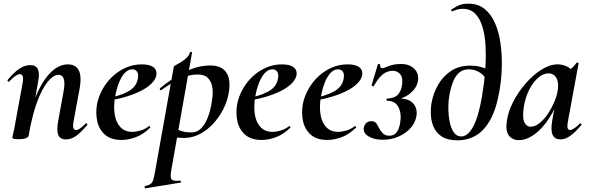

<svg xmlns="http://www.w3.org/2000/svg" viewBox="-20 -749 3202 1044"><path d="M339 9Q306 9 296.5 -16Q287 -41 296 -89L325 -248Q343 -342 298 -342Q270 -342 239 -304Q208 -266 181 -192.5Q154 -119 136 -12L118 -13Q138 -132 172.5 -218.5Q207 -305 252.5 -352Q298 -399 349 -399Q391 -399 408 -367Q425 -335 413 -267L380 -89Q375 -61 379.5 -51.5Q384 -42 393 -42Q404 -42 417 -52Q430 -62 446 -77Q449 -81 453 -77Q457 -73 454 -69Q423 -32 396 -11.5Q369 9 339 9ZM80 8Q61 8 54 5.5Q47 3 47 0Q47 -4 52.5 -26Q58 -48 62 -74L103 -297Q112 -346 88 -346Q78 -346 63.5 -336Q49 -326 30 -306Q27 -302 23 -306.5Q19 -311 22 -315Q58 -358 87 -376.5Q116 -395 144 -395Q176 -395 186 -372.5Q196 -350 188 -309L136 -12Q131 8 80 8Z M641 12Q583 12 550.5 -17Q518 -46 508.5 -91Q499 -136 508 -185Q516 -224 537 -262.5Q558 -301 590 -331.5Q622 -362 663 -380.5Q704 -399 751 -399Q792 -399 812.5 -385Q833 -371 831 -345Q828 -319 804 -295Q780 -271 740.5 -252Q701 -233 652.5 -219.5Q604 -206 554 -201L556 -214Q627 -225 675 -250.5Q723 -276 730 -324Q734 -346 725.5 -359Q717 -372 699 -372Q676 -372 657.5 -351.5Q639 -331 625.5 -296Q612 -261 605 -218Q597 -167 604 -125Q611 -83 635 -57.5Q659 -32 700 -32Q719 -32 743.5 -39Q768 -46 790 -63Q792 -65 795.5 -61Q799 -57 797 -55Q759 -18 718.5 -3Q678 12 641 12Z M771 275Q768 276 766.5 270Q765 264 769 263Q789 258 798.5 251.5Q808 245 813 229.5Q818 214 823 185L925 -386Q925 -389 937 -395.5Q949 -402 965.5 -412Q982 -422 995.5 -435.5Q1009 -449 1013 -464Q1015 -468 1020 -467Q1025 -466 1024 -462L911 178Q904 217 913.5 227Q923 237 958 233Q962 233 964 238Q966 243 961 244ZM983 1Q958 1 933.5 -2Q909 -5 895 -8L905 -70Q926 -54 953 -41.5Q980 -29 1020 -29Q1054 -29 1077 -54.5Q1100 -80 1114.5 -123Q1129 -166 1135 -220Q1139 -252 1133.5 -280Q1128 -308 1109.5 -326Q1091 -344 1054 -344Q1010 -344 963 -322.5Q916 -301 858 -260Q854 -256 850.5 -261Q847 -266 851 -270Q915 -323 985.5 -358Q1056 -393 1123 -393Q1183 -393 1209 -357Q1235 -321 1225 -253Q1218 -202 1194.5 -156Q1171 -110 1137.5 -74.5Q1104 -39 1064 -19Q1024 1 983 1Z M1403 12Q1345 12 1312.5 -17Q1280 -46 1270.5 -91Q1261 -136 1270 -185Q1278 -224 1299 -262.5Q1320 -301 1352 -331.5Q1384 -362 1425 -380.5Q1466 -399 1513 -399Q1554 -399 1574.5 -385Q1595 -371 1593 -345Q1590 -319 1566 -295Q1542 -271 1502.5 -252Q1463 -233 1414.5 -219.5Q1366 -206 1316 -201L1318 -214Q1389 -225 1437 -250.5Q1485 -276 1492 -324Q1496 -346 1487.5 -359Q1479 -372 1461 -372Q1438 -372 1419.5 -351.5Q1401 -331 1387.5 -296Q1374 -261 1367 -218Q1359 -167 1366 -125Q1373 -83 1397 -57.5Q1421 -32 1462 -32Q1481 -32 1505.5 -39Q1530 -46 1552 -63Q1554 -65 1557.5 -61Q1561 -57 1559 -55Q1521 -18 1480.5 -3Q1440 12 1403 12Z M1760 12Q1702 12 1669.5 -17Q1637 -46 1627.5 -91Q1618 -136 1627 -185Q1635 -224 1656 -262.5Q1677 -301 1709 -331.5Q1741 -362 1782 -380.5Q1823 -399 1870 -399Q1911 -399 1931.5 -385Q1952 -371 1950 -345Q1947 -319 1923 -295Q1899 -271 1859.5 -252Q1820 -233 1771.5 -219.5Q1723 -206 1673 -201L1675 -214Q1746 -225 1794 -250.5Q1842 -276 1849 -324Q1853 -346 1844.5 -359Q1836 -372 1818 -372Q1795 -372 1776.5 -351.5Q1758 -331 1744.5 -296Q1731 -261 1724 -218Q1716 -167 1723 -125Q1730 -83 1754 -57.5Q1778 -32 1819 -32Q1838 -32 1862.5 -39Q1887 -46 1909 -63Q1911 -65 1914.5 -61Q1918 -57 1916 -55Q1878 -18 1837.5 -3Q1797 12 1760 12Z M2058 -378Q2066 -378 2093.5 -389.5Q2121 -401 2162 -401Q2207 -401 2233.5 -374Q2260 -347 2252 -306Q2245 -270 2210.5 -241.5Q2176 -213 2125 -205L2129 -213Q2197 -218 2224.5 -189Q2252 -160 2244 -116Q2237 -79 2210.5 -50.5Q2184 -22 2145 -5.5Q2106 11 2062 11Q2016 11 1985 -7Q1954 -25 1958 -53Q1960 -68 1970.5 -79Q1981 -90 1999 -90Q2018 -90 2026 -78.5Q2034 -67 2041 -53Q2049 -37 2062 -24Q2075 -11 2097 -11Q2123 -11 2136.5 -29.5Q2150 -48 2155 -76Q2165 -128 2147.5 -164.5Q2130 -201 2086 -201Q2082 -201 2081.5 -207Q2081 -213 2086 -213Q2125 -215 2142.5 -233.5Q2160 -252 2165 -281Q2173 -325 2157 -344.5Q2141 -364 2116 -364Q2099 -364 2082 -357Q2065 -350 2048 -332Q2031 -314 2012 -281Q2011 -278 2005.5 -280.5Q2000 -283 2001 -287L2035 -400Q2037 -403 2042.5 -401Q2048 -399 2047 -396Q2046 -386 2050 -382Q2054 -378 2058 -378Z M2468 14Q2416 14 2385 -5Q2354 -24 2339.5 -55Q2325 -86 2323 -122Q2321 -158 2327 -192Q2336 -241 2361.5 -286.5Q2387 -332 2430.5 -362Q2474 -392 2536 -392Q2566 -392 2592 -385.5Q2618 -379 2640 -365L2618 -327Q2602 -349 2578.5 -360.5Q2555 -372 2529 -372Q2499 -372 2478.5 -355.5Q2458 -339 2445.5 -309Q2433 -279 2425 -239Q2418 -204 2418 -163.5Q2418 -123 2425 -87.5Q2432 -52 2447.5 -29.5Q2463 -7 2488 -7Q2523 -7 2552 -59Q2581 -111 2600 -220Q2605 -248 2611 -293.5Q2617 -339 2620 -393.5Q2623 -448 2620 -502Q2617 -556 2604 -601Q2591 -646 2565 -673.5Q2539 -701 2496 -701Q2468 -701 2442 -688Q2439 -686 2435 -690.5Q2431 -695 2434 -697Q2443 -703 2466 -716Q2489 -729 2528 -729Q2580 -729 2615.5 -700Q2651 -671 2672 -622.5Q2693 -574 2701.5 -513Q2710 -452 2708.5 -387Q2707 -322 2697 -262Q2680 -159 2646.5 -98.5Q2613 -38 2567.5 -12Q2522 14 2468 14Z M2801 13Q2767 13 2747.5 -11.5Q2728 -36 2736 -91Q2743 -142 2770.5 -195.5Q2798 -249 2838.5 -295.5Q2879 -342 2924.5 -370.5Q2970 -399 3012 -399Q3032 -399 3053 -391.5Q3074 -384 3089.5 -367.5Q3105 -351 3107 -324L3047 -357Q3064 -359 3082.5 -373Q3101 -387 3114 -407Q3116 -410 3121.5 -408Q3127 -406 3126 -404L3068 -89Q3059 -42 3079 -42Q3089 -42 3103 -51.5Q3117 -61 3133 -77Q3136 -80 3140 -76Q3144 -72 3141 -69Q3110 -32 3082.5 -11.5Q3055 9 3029 9Q2997 9 2985.5 -14.5Q2974 -38 2982 -89L3007 -229L3028 -246Q3004 -164 2966 -106Q2928 -48 2885 -17.5Q2842 13 2801 13ZM2865 -60Q2889 -60 2913 -79Q2937 -98 2957.5 -128Q2978 -158 2992.5 -191.5Q3007 -225 3012 -253Q3020 -298 3006 -324Q2992 -350 2962 -350Q2934 -350 2907 -327Q2880 -304 2859 -264Q2838 -224 2829 -172Q2819 -109 2831 -84.5Q2843 -60 2865 -60Z"/></svg>

Font: Cormorant Garamond Light
Style: Italic
Weight: 300
Italic angle: -10°
Designer: Christian Thalmann (Catharsis Fonts)
Foundry: Catharsis Fonts
Version: Version 4.001